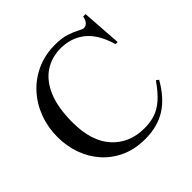

<svg xmlns="http://www.w3.org/2000/svg" viewBox="-175 -841 1019 1019"><g transform="rotate(-45 334.0 -331.5)"><path d="M618.2 -165.5 632.3 -155.3Q583.5 -68.8 517.6 -26.6Q451.7 15.6 357.9 15.6Q281.7 15.6 222.2 -11.2Q162.6 -38.1 120.8 -85Q79.1 -131.8 57.4 -192.6Q35.6 -253.4 35.6 -321.3Q35.6 -393.6 59.6 -458Q83.5 -522.5 128.2 -571.8Q172.9 -621.1 235.1 -649.4Q297.4 -677.7 373.5 -677.7Q423.8 -677.7 458 -666.3Q492.2 -654.8 513.4 -643.1Q534.7 -631.3 544.4 -631.3Q574.2 -631.3 585 -677.7H602.5L618.2 -452.6H602.5Q572.3 -554.2 515.4 -598.6Q458.5 -643.1 381.3 -643.1Q313.5 -643.1 260.5 -608.4Q207.5 -573.7 177.2 -502.2Q147 -430.7 147 -320.3Q147 -178.2 215.3 -103Q283.7 -27.8 395.5 -27.8Q439 -27.8 474.9 -39.3Q510.7 -50.8 545.2 -80.6Q579.6 -110.4 618.2 -165.5Z"/></g></svg>

Font: BabelStone Roman
Style: Regular
Weight: 400
Designer: Walt Agee, Victor Gaultney, Peter Martin, Debbi Hosken, Becca Hirsbrunner (SIL); Andrew West (BabelStone)
Foundry: BabelStone
Version: Version 16.000